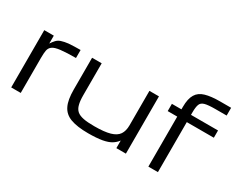

<svg xmlns="http://www.w3.org/2000/svg" viewBox="-107 -1204 1993 1633"><g transform="rotate(30 889.5 -387.0)"><path d="M72.3 -562.5H166V-484.9Q180.7 -507.8 197.8 -526.4Q212.9 -543 239.3 -552.7Q269 -562.5 308.6 -566.9Q361.8 -570.8 424.3 -570.8V-492.2Q334 -492.2 274.9 -485.4Q221.2 -479 198.7 -462.4Q175.8 -445.3 170.9 -417Q166 -392.6 166 -343.8V0H72.3Z M833 10.7Q725.1 10.7 659.2 -13.7Q595.7 -37.6 568.8 -94.7Q542 -148.9 542 -250V-562.5H636.2V-250Q636.2 -192.4 645.5 -158.7Q654.3 -123 677.2 -103Q699.7 -83.5 742.2 -75.2Q779.8 -67.4 849.6 -67.4Q947.3 -67.4 1002.9 -83.5Q1058.6 -99.6 1082 -134.3Q1105 -168.9 1105 -223.6V-562.5H1198.7V0H1105V-74.7Q1084.5 -46.4 1053.2 -27.3Q1022.5 -8.8 969.7 1Q913.6 10.7 833 10.7Z M1419.4 -491.2H1325.7V-562.5H1419.4V-586.9Q1419.4 -667 1445.8 -710Q1471.2 -752.9 1527.3 -769Q1582.5 -785.2 1669.9 -785.2H1778.8V-709H1669.4Q1599.1 -709 1566.4 -700.2Q1533.2 -691.4 1523.4 -665.5Q1513.2 -639.2 1513.2 -586.9V-562.5H1778.8V-491.2H1513.2V0H1419.4Z"/></g></svg>

Font: Michroma+
Style: Regular
Weight: 400
Designer: beogot
Foundry: beogot
Version: Version